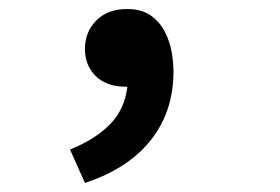

<svg xmlns="http://www.w3.org/2000/svg" viewBox="-20 -196 620 425"><path d="M262 -4H259Q216 -4 192 -27.5Q168 -51 168 -88Q168 -125 193 -150.5Q218 -176 261 -176Q294 -176 314 -161.5Q334 -147 345 -125.5Q356 -104 360 -80.5Q364 -57 364 -38Q364 48 317 110Q270 172 182 204L168 209L135 135L147 130Q198 107 227 75.5Q256 44 262 -4Z"/></svg>

Font: Codetta
Style: Bold
Weight: 700
Designer: Ulrich Proeller
Foundry: PROSA GmbH
Version: Version 2.00;September 29, 2018;FontCreator 11.5.0.2427 64-b